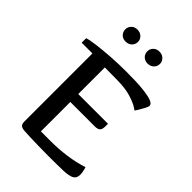

<svg xmlns="http://www.w3.org/2000/svg" viewBox="-264 -1051 1179 1179"><g transform="rotate(45 325.5 -462.0)"><path d="M163.6 0Q141.1 -2.4 133.3 -11.7Q125.5 -21 125.5 -42V-630.9H32.2V-669.9Q51.8 -676.8 100.6 -683.3Q149.4 -689.9 215.6 -694.6Q281.7 -699.2 352.5 -699.2Q387.2 -699.2 429.9 -698Q472.7 -696.8 511.7 -691.9Q550.8 -687 576.2 -677.5Q601.6 -668 601.6 -650.9Q601.6 -644.5 591.8 -625.5Q582 -606.4 571 -588.4Q560.1 -570.3 556.6 -565.9Q556.6 -566.4 533.4 -580.6Q510.3 -594.7 464.1 -608.6Q418 -622.6 348.6 -623L240.2 -624V-393.1H498.5V-369.1Q498.5 -343.8 487.5 -334Q476.6 -324.2 452.6 -324.2H240.2V-68.8H328.6Q394 -68.8 460.2 -77.9Q526.4 -86.9 589.4 -106.9Q588.9 -106.9 594.2 -89.4Q599.6 -71.8 599.6 -51.8Q599.6 -21.5 578.4 -9.5Q557.1 2.4 508.8 4.2Q460.4 5.9 379.4 5.9Q335 5.9 291.5 4.9Q248 3.9 214.1 2.7Q180.2 1.5 163.6 0ZM217.3 -930.2Q242.2 -930.2 257.8 -915Q273.4 -899.9 273.4 -878.9Q273.4 -856.4 257.8 -841.3Q242.2 -826.2 217.3 -826.2Q193.4 -826.2 178.5 -841.3Q163.6 -856.4 163.6 -878.9Q163.6 -899.9 178.5 -915Q193.4 -930.2 217.3 -930.2ZM408.7 -930.2Q433.1 -930.2 448.7 -915Q464.4 -899.9 464.4 -878.9Q464.4 -856.4 448.7 -841.3Q433.1 -826.2 408.7 -826.2Q384.8 -826.2 369.6 -841.3Q354.5 -856.4 354.5 -878.9Q354.5 -899.9 369.6 -915Q384.8 -930.2 408.7 -930.2Z"/></g></svg>

Font: Artifika
Style: Regular
Weight: 400
Designer: Yulya Zhdanova, Ivan Petrov | Cyreal.org
Foundry: Cyreal.org
Version: Version 1.102; ttfautohint (v1.8.4.7-5d5b)